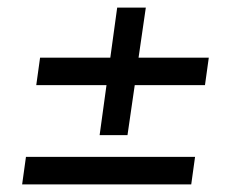

<svg xmlns="http://www.w3.org/2000/svg" viewBox="-20 -548 623 503"><path d="M527 -397 517 -325H333L314 -194H241L259 -325H75L85 -397H269L287 -528H362L343 -397ZM48 -137H491L481 -65H38Z"/></svg>

Font: Exo 2.0 Medium
Style: Italic
Weight: 500
Italic angle: -8°
Designer: Natanael Gama
Version: Version 1.001;PS 001.001;hotconv 1.0.70;makeotf.lib2.5.58329